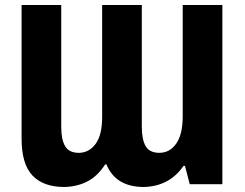

<svg xmlns="http://www.w3.org/2000/svg" viewBox="-20 -734 977 765"><path d="M236 11Q153 11 109.5 -34.5Q66 -80 66 -182V-714H224V-229Q224 -178 239.5 -151.5Q255 -125 295 -125Q336 -126 361.5 -161.5Q387 -197 387 -267V-714H545V-229Q545 -178 560.5 -151.5Q576 -125 616 -125Q658 -126 683 -163Q708 -200 708 -271V-714H866V0H736L717 -73H711Q683 -32 643 -11Q603 10 553 11Q441 11 404 -79H399Q369 -32 328 -11Q287 10 236 11Z"/></svg>

Font: Noto Sans Condensed ExtraBold
Style: Regular
Weight: 800
Width: 3
Designer: Monotype Design Team
Foundry: Monotype Imaging Inc.
Version: Version 2.013; ttfautohint (v1.8.4.7-5d5b)